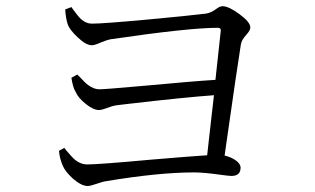

<svg xmlns="http://www.w3.org/2000/svg" viewBox="-20 -666 1040 634"><path d="M269.5 -51.8Q249 -51.8 220.7 -76.2Q195.3 -99.6 187.5 -118.2Q176.8 -142.6 174.8 -168L192.4 -177.7Q194.3 -174.8 199.2 -168.9Q217.8 -146.5 228.5 -137.7Q247.1 -123 267.6 -123Q305.7 -123 477.5 -138.7Q616.2 -150.4 664.1 -153.3Q666 -173.8 671.9 -223.6Q681.6 -307.6 686.5 -351.6Q589.8 -344.7 397.5 -322.3Q375 -319.3 365.2 -318.4Q350.6 -316.4 331.1 -308.6Q315.4 -302.7 306.6 -302.7Q288.1 -302.7 262.7 -323.2Q238.3 -342.8 230.5 -361.3Q220.7 -376 215.8 -409.2L235.4 -419.9Q237.3 -417 243.2 -412.1Q260.7 -392.6 271.5 -384.8Q290 -371.1 308.6 -371.1Q324.2 -371.1 445.3 -381.8Q624 -398.4 691.4 -402.3L709 -564.5Q710 -574.2 699.2 -574.2Q602.5 -574.2 343.8 -536.1Q334 -534.2 314.5 -526.4Q293 -516.6 283.2 -516.6Q263.7 -516.6 236.3 -543Q210 -567.4 203.6 -585.9Q197.3 -604.5 195.3 -634.8L215.8 -642.6Q217.8 -639.6 222.7 -632.8Q238.3 -611.3 248 -602.5Q264.6 -587.9 283.2 -587.9Q320.3 -587.9 468.8 -601.6Q605.5 -614.3 660.2 -621.1Q677.7 -624 694.3 -636.7Q706.1 -645.5 714.8 -645.5Q735.4 -645.5 771 -619.1Q806.6 -592.8 806.6 -575.2Q806.6 -565.4 793 -550.8Q777.3 -533.2 775.4 -519.5Q763.7 -447.3 727.5 -193.4Q723.6 -165 721.7 -152.3Q743.2 -147.5 758.8 -136.2Q774.4 -125 774.4 -112.3Q774.4 -85 744.1 -85Q736.3 -85 708 -88.9Q652.3 -96.7 621.1 -96.7Q503.9 -96.7 328.1 -67.4Q319.3 -66.4 300.8 -59.6Q278.3 -51.8 269.5 -51.8Z"/></svg>

Font: Bpmf Zihi Only R
Style: R
Weight: 400
Foundry: But Ko
Version: Version 1.320